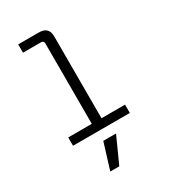

<svg xmlns="http://www.w3.org/2000/svg" viewBox="-231 -832 1062 1200"><g transform="rotate(-30 300.0 -232.0)"><path d="M80 0V-60H250V-640Q250 -660 230 -660H100V-720H250Q320 -720 320 -650V-60H490V0ZM201 256 259 68H351L266 256Z"/></g></svg>

Font: DM Mono Light
Style: Regular
Weight: 300
Designer: Colophon Foundry
Foundry: Colophon Foundry
Version: Version 1.000; ttfautohint (v1.8.2.53-6de2)